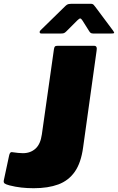

<svg xmlns="http://www.w3.org/2000/svg" viewBox="-27 -984 623 1014"><path d="M412 -206Q401 -124 368 -77Q335 -30 281 -10Q227 10 151 10Q117 10 85.5 6.5Q54 3 23 -5Q4 -10 -2.5 -15Q-9 -20 -7 -31L21 -162Q23 -173 27.5 -177.5Q32 -182 40 -180Q55 -178 68 -176.5Q81 -175 94 -175Q134 -175 160.5 -199Q187 -223 194 -274L258 -725Q260 -736 263.5 -739Q267 -742 276 -742H471Q488 -742 483 -715L412 -206ZM409 -875Q402 -886 397 -886.5Q392 -887 381 -876L323 -818Q316 -811 310.5 -809Q305 -807 295 -807H192Q183 -807 182.5 -813.5Q182 -820 188 -825L319 -953Q327 -961 335 -962.5Q343 -964 357 -964H452Q463 -964 468 -958Q473 -952 477 -947L571 -821Q578 -811 575 -809Q572 -807 561 -807H465Q456 -807 451.5 -810.5Q447 -814 443 -821Z"/></svg>

Font: Libre Franklin Thin Black
Style: Italic
Weight: 900
Italic angle: -8°
Version: Version 2.000